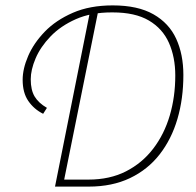

<svg xmlns="http://www.w3.org/2000/svg" viewBox="-20 -692 726 712"><path d="M184 0 316 -660H346L218 -26H308Q387 -26 447 -56.5Q507 -87 548 -140.5Q589 -194 609.5 -263.5Q630 -333 630 -412Q630 -480 606.5 -533Q583 -586 532 -616Q481 -646 398 -646H394Q318 -646 261.5 -621Q205 -596 167.5 -557Q130 -518 112 -475.5Q94 -433 94 -398Q94 -358 108.5 -334Q123 -310 154 -292L140 -270Q106 -287 85 -317.5Q64 -348 64 -396Q64 -437 84.5 -484.5Q105 -532 146 -574.5Q187 -617 250 -644.5Q313 -672 398 -672Q491 -672 549 -639Q607 -606 633.5 -548Q660 -490 660 -414Q660 -326 638 -251Q616 -176 572 -119.5Q528 -63 462 -31.5Q396 0 309 0Z"/></svg>

Font: Source Sans 3 ExtraLight
Style: Italic
Weight: 250
Italic angle: -11°
Designer: Paul D. Hunt
Foundry: Adobe
Version: Version 3.046;hotconv 1.0.118;makeotfexe 2.5.65603